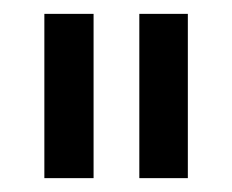

<svg xmlns="http://www.w3.org/2000/svg" viewBox="-20 -701 335 277"><path d="M251 -444H181V-681H251ZM115 -444H44V-681H115Z"/></svg>

Font: Hind Guntur
Style: Regular
Weight: 400
Designer: Manushi Parikh, Hitesh Malaviya
Foundry: Indian Type Foundry
Version: Version 1.002;PS 1.0;hotconv 1.0.86;makeotf.lib2.5.63406; tt